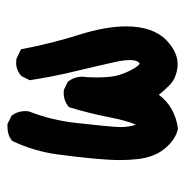

<svg xmlns="http://www.w3.org/2000/svg" viewBox="-10 -508 519 540"><g transform="rotate(-90 250.0 -238.5)"><path d="M72.3 -109.4Q69.3 -133.8 69.3 -160.2Q69.3 -216.8 85 -335Q93.8 -402.3 123 -463.9L125 -465.8Q140.6 -477.5 162.1 -477.5Q165 -477.5 170.9 -477.5L194.3 -465.8Q202.1 -455.1 204.6 -445.3Q207 -435.5 207 -429.7Q207 -419.9 206.1 -417Q181.6 -354.5 173.8 -285.2Q162.1 -181.6 162.1 -159.2Q162.1 -134.8 168.9 -116.2Q179.7 -139.6 190.4 -194.3Q201.2 -249 217.8 -303.7L219.7 -305.7Q236.3 -319.3 257.8 -319.3Q265.6 -319.3 267.6 -318.4L290 -307.6Q303.7 -289.1 303.7 -267.6Q303.7 -261.7 302.7 -255.9Q301.8 -239.3 301.8 -224.6Q301.8 -182.6 309.6 -160.2Q320.3 -128.9 334 -111.3Q335.9 -109.4 336.9 -108.4L340.8 -105.5Q350.6 -112.3 350.6 -131.8Q350.6 -151.4 344.7 -176.8Q333 -229.5 318.4 -290Q303.7 -350.6 293.9 -415L305.7 -438.5Q322.3 -453.1 342.8 -453.1Q353.5 -453.1 356.4 -451.2L380.9 -439.5Q397.5 -352.5 421.4 -277.3Q445.3 -202.1 445.3 -143.6Q445.3 -68.4 406.2 -30.3Q373 1 339.8 1Q336.9 1 334 1Q298.8 -2 278.3 -23.4Q264.6 -37.1 252.9 -51.8Q219.7 -6.8 158.2 2Q129.9 -2.9 104 -32.2Q78.1 -61.5 72.3 -109.4Z"/></g></svg>

Font: JasonHandwriting2
Style: SemiBold
Weight: 600
Version: Version 1.04.7